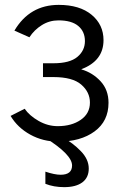

<svg xmlns="http://www.w3.org/2000/svg" viewBox="-20 -563 514 787"><path d="M23.4 -87.9 81.1 -117.2Q100.6 -88.9 138.2 -67.4Q175.8 -45.9 216.8 -45.9Q273.4 -45.9 311 -71.8Q348.6 -97.7 348.6 -142.6Q348.6 -185.5 313 -216.3Q277.3 -247.1 199.2 -247.1H156.2V-303.7H199.2Q265.6 -303.7 296.9 -329.6Q328.1 -355.5 328.1 -394.5Q328.1 -433.6 300.8 -456.5Q273.4 -479.5 219.7 -479.5Q182.6 -479.5 151.4 -460Q120.1 -440.4 100.6 -410.2L39.1 -437.5Q101.6 -543 220.7 -543Q306.6 -543 355.5 -502.4Q404.3 -461.9 404.3 -398.4Q404.3 -313.5 313.5 -279.3L314.5 -278.3Q360.4 -264.6 392.6 -229.5Q424.8 -194.3 424.8 -141.6Q424.8 -66.4 367.7 -24.4Q310.5 17.6 218.8 17.6Q156.2 17.6 104 -11.2Q51.8 -40 23.4 -87.9ZM164.1 1H238.3Q278.3 22.5 311 56.2Q343.8 89.8 343.8 127.9Q343.8 165 317.4 184.6Q291 204.1 243.2 204.1Q200.2 204.1 166 190.4V140.6Q204.1 153.3 228.5 153.3Q275.4 153.3 275.4 115.2Q275.4 70.3 164.1 1Z"/></svg>

Font: Gothic A1
Style: Regular
Weight: 400
Designer: HanYang I&C Co.,Ltd.
Foundry: HanYang I&C Co.,Ltd.
Version: Version 2.50